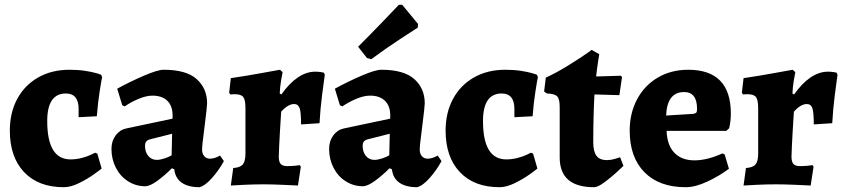

<svg xmlns="http://www.w3.org/2000/svg" viewBox="-20 -769 3522 801"><path d="M21 -224Q21 -299 52 -356.5Q83 -414 139.5 -446Q196 -478 270 -478Q306 -478 335 -473.5Q364 -469 381 -464Q398 -459 402 -457L406 -447Q403 -434 395.5 -386Q388 -338 384 -284L308 -280V-314Q308 -379 255 -379Q177 -379 177 -264Q177 -104 274 -104Q298 -104 321 -110Q344 -116 358.5 -123Q373 -130 377 -132L386 -128L404 -66Q404 -65 375 -44Q346 -23 310.5 -5.5Q275 12 246 12Q140 12 80.5 -51Q21 -114 21 -224Z M707 -63 697 -67Q666 -36 635.5 -14Q605 8 586 8Q547 8 514.5 -12.5Q482 -33 463.5 -69Q445 -105 445 -148Q445 -180 462 -203.5Q479 -227 506 -233L700 -274V-288Q700 -327 678 -348.5Q656 -370 616 -370Q590 -370 558 -356.5Q526 -343 500 -325L490 -330L469 -399Q524 -429 581 -453.5Q638 -478 663 -478Q757 -478 800.5 -439Q844 -400 844 -338Q844 -324 834 -246Q833 -234 828 -197Q823 -160 823 -145Q823 -128 832 -117.5Q841 -107 856 -107Q875 -107 898 -120L914 -97Q894 -60 865 -27Q836 6 812 12Q765 12 738 -7Q711 -26 707 -63ZM696 -121 698 -211 607 -188Q595 -185 590 -178.5Q585 -172 585 -160Q585 -135 598.5 -118.5Q612 -102 634 -102Q647 -102 664.5 -107.5Q682 -113 696 -121Z M1004 -129V-317Q1004 -352 995 -364Q986 -376 959 -376L941 -375L936 -382L943 -443Q1005 -452 1067.5 -463.5Q1130 -475 1148 -478L1159 -468Q1157 -460 1152.5 -432.5Q1148 -405 1147 -379L1154 -375Q1186 -421 1222 -445.5Q1258 -470 1295 -470Q1306 -470 1317 -468.5Q1328 -467 1331 -466L1335 -457Q1332 -438 1324 -375Q1316 -312 1313 -255L1236 -250Q1236 -301 1230 -318Q1224 -335 1207 -335Q1194 -335 1180 -326.5Q1166 -318 1153 -303Q1151 -276 1147.5 -214Q1144 -152 1143 -116Q1143 -94 1151 -85Q1159 -76 1178 -76Q1195 -76 1210.5 -77.5Q1226 -79 1231 -80L1235 -73L1223 5Q1208 4 1159.5 2Q1111 0 1079 0Q1040 0 998 2Q956 4 943 5L953 -68Q982 -70 993 -83Q1004 -96 1004 -129Z M1615 -63 1605 -67Q1574 -36 1543.5 -14Q1513 8 1494 8Q1455 8 1422.5 -12.5Q1390 -33 1371.5 -69Q1353 -105 1353 -148Q1353 -180 1370 -203.5Q1387 -227 1414 -233L1608 -274V-288Q1608 -327 1586 -348.5Q1564 -370 1524 -370Q1498 -370 1466 -356.5Q1434 -343 1408 -325L1398 -330L1377 -399Q1432 -429 1489 -453.5Q1546 -478 1571 -478Q1665 -478 1708.5 -439Q1752 -400 1752 -338Q1752 -324 1742 -246Q1741 -234 1736 -197Q1731 -160 1731 -145Q1731 -128 1740 -117.5Q1749 -107 1764 -107Q1783 -107 1806 -120L1822 -97Q1802 -60 1773 -27Q1744 6 1720 12Q1673 12 1646 -7Q1619 -26 1615 -63ZM1604 -121 1606 -211 1515 -188Q1503 -185 1498 -178.5Q1493 -172 1493 -160Q1493 -135 1506.5 -118.5Q1520 -102 1542 -102Q1555 -102 1572.5 -107.5Q1590 -113 1604 -121ZM1511 -527 1474 -574Q1526 -626 1577.5 -679.5Q1629 -733 1644 -749H1658L1724 -669L1723 -654Q1706 -643 1647 -604.5Q1588 -566 1529 -522Z M1839 -224Q1839 -299 1870 -356.5Q1901 -414 1957.5 -446Q2014 -478 2088 -478Q2124 -478 2153 -473.5Q2182 -469 2199 -464Q2216 -459 2220 -457L2224 -447Q2221 -434 2213.5 -386Q2206 -338 2202 -284L2126 -280V-314Q2126 -379 2073 -379Q1995 -379 1995 -264Q1995 -104 2092 -104Q2116 -104 2139 -110Q2162 -116 2176.5 -123Q2191 -130 2195 -132L2204 -128L2222 -66Q2222 -65 2193 -44Q2164 -23 2128.5 -5.5Q2093 12 2064 12Q1958 12 1898.5 -51Q1839 -114 1839 -224Z M2315 -112V-323Q2315 -356 2304.5 -367Q2294 -378 2262 -379L2250 -387L2257 -445Q2300 -465 2342.5 -491Q2385 -517 2413 -536Q2441 -555 2448 -561L2480 -543Q2479 -537 2475 -511.5Q2471 -486 2467 -450L2570 -453L2575 -448L2564 -372L2460 -375Q2455 -285 2455 -175Q2455 -137 2468.5 -119Q2482 -101 2512 -101Q2528 -101 2545 -106Q2562 -111 2567 -113L2581 -77Q2574 -70 2551 -49Q2528 -28 2501 -8Q2474 12 2458 12Q2315 12 2315 -112Z M2607 -224Q2607 -297 2638 -355Q2669 -413 2724.5 -445.5Q2780 -478 2851 -478Q3029 -478 3029 -295Q3029 -264 3022 -234L3010 -223H2761Q2763 -163 2793.5 -131.5Q2824 -100 2877 -100Q2930 -100 2994 -129L3003 -125L3021 -65Q2983 -36 2932 -12Q2881 12 2841 12Q2730 12 2668.5 -50.5Q2607 -113 2607 -224ZM2872 -294Q2882 -296 2885 -299.5Q2888 -303 2888 -315Q2888 -385 2834 -385Q2763 -385 2759 -287Z M3143 -129V-317Q3143 -352 3134 -364Q3125 -376 3098 -376L3080 -375L3075 -382L3082 -443Q3144 -452 3206.5 -463.5Q3269 -475 3287 -478L3298 -468Q3296 -460 3291.5 -432.5Q3287 -405 3286 -379L3293 -375Q3325 -421 3361 -445.5Q3397 -470 3434 -470Q3445 -470 3456 -468.5Q3467 -467 3470 -466L3474 -457Q3471 -438 3463 -375Q3455 -312 3452 -255L3375 -250Q3375 -301 3369 -318Q3363 -335 3346 -335Q3333 -335 3319 -326.5Q3305 -318 3292 -303Q3290 -276 3286.5 -214Q3283 -152 3282 -116Q3282 -94 3290 -85Q3298 -76 3317 -76Q3334 -76 3349.5 -77.5Q3365 -79 3370 -80L3374 -73L3362 5Q3347 4 3298.5 2Q3250 0 3218 0Q3179 0 3137 2Q3095 4 3082 5L3092 -68Q3121 -70 3132 -83Q3143 -96 3143 -129Z"/></svg>

Font: Alegreya ExtraBold
Style: Regular
Weight: 800
Designer: Juan Pablo del Peral
Foundry: Huerta Tipografica
Version: Version 2.007; ttfautohint (v1.6)